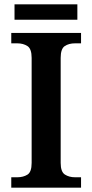

<svg xmlns="http://www.w3.org/2000/svg" viewBox="-20 -866 426 886"><path d="M32 0V-48H60Q87 -48 106.5 -60Q126 -72 126 -114V-599Q126 -641 106.5 -653.5Q87 -666 60 -666H32V-714H354V-666H326Q298 -666 279 -653.5Q260 -641 260 -599V-114Q260 -73 279.5 -60.5Q299 -48 326 -48H354V0ZM47 -775V-846H337V-775Z"/></svg>

Font: Noto Serif Hentaigana SemiBold
Style: Regular
Weight: 600
Designer: Kazuhiro Yamada
Foundry: nipponia
Version: Version 1.000; ttfautohint (v1.8.4.7-5d5b)